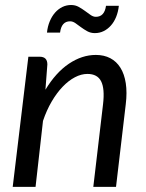

<svg xmlns="http://www.w3.org/2000/svg" viewBox="-20 -728 570 748"><path d="M29.5 0ZM29.5 0 90.5 -507H134.5Q164.5 -507 164.5 -477L157 -378.5Q197.5 -445.5 248.5 -479.8Q299.5 -514 353.5 -514Q385.5 -514 409.8 -501.2Q434 -488.5 449.2 -464Q464.5 -439.5 470 -403.8Q475.5 -368 470 -322.5L432 0H343.5L381.5 -322.5Q388.5 -382.5 374 -411.2Q359.5 -440 320.5 -440Q296.5 -440 271.8 -427Q247 -414 224 -390Q201 -366 181.2 -332.2Q161.5 -298.5 147.5 -257L118.5 0ZM353.5 -662.5Q387 -662.5 393 -705.5H443Q440.5 -682 432.5 -662.2Q424.5 -642.5 412 -628.5Q399.5 -614.5 383.8 -606.8Q368 -599 349.5 -599Q333.5 -599 320.2 -606.2Q307 -613.5 295.5 -622Q284 -630.5 273.8 -637.8Q263.5 -645 253 -645Q219.5 -645 214 -601H163Q165.5 -625 173.8 -644.8Q182 -664.5 194.5 -678.8Q207 -693 223 -700.8Q239 -708.5 257 -708.5Q273.5 -708.5 286.5 -701.2Q299.5 -694 311 -685.5Q322.5 -677 332.8 -669.8Q343 -662.5 353.5 -662.5Z"/></svg>

Font: Lato
Style: Italic
Weight: 400
Italic angle: -7°
Designer: Lukasz Dziedzic
Foundry: tyPoland Lukasz Dziedzic
Version: Version 2.007; 2014-02-27